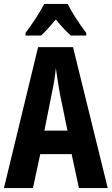

<svg xmlns="http://www.w3.org/2000/svg" viewBox="-20 -953 566 973"><path d="M323 -933H204C185 -895 140 -825 109 -786V-773H188C208 -790 234 -820 263 -854C291 -820 316 -793 339 -773H417V-786C380 -835 345 -889 323 -933ZM380 0H526L350 -714H173L0 0H147L184 -172H343ZM283 -480 322 -291H205L243 -482C253 -528 260 -573 263 -608C268 -572 275 -527 283 -480Z"/></svg>

Font: Noto Sans Arabic UI XCn
Style: Bold
Weight: 700
Width: 2
Designer: Monotype Design Team, Nadine Chahine and Nizar Qandah
Foundry: Monotype Imaging Inc.
Version: Version 2.010